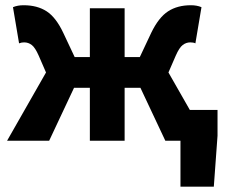

<svg xmlns="http://www.w3.org/2000/svg" viewBox="-20 -527 846 719"><path d="M655.8 172V0H626.8V-115.3H794.6V-18.6L780.7 172ZM6.5 0 152.3 -255.6 124.9 -318.7Q111.7 -348.7 99 -358.5Q86.2 -368.3 70.4 -368.3Q65.4 -368.3 60.9 -367.5Q56.4 -366.7 51.4 -364.7L28.6 -500.1Q45.7 -507.4 68.4 -507.4Q119.6 -507.4 154.7 -484.6Q189.7 -461.8 216.9 -404.1L259.6 -313.4H316.5V-496.1H446.7V-313.4H503.6L546.3 -404.1Q574.2 -461.8 609.4 -484.6Q644.5 -507.4 694.8 -507.4Q717.5 -507.4 734.5 -500.1L711.7 -364.7Q707.7 -366.7 702.7 -367.5Q697.8 -368.3 692.8 -368.3Q677.1 -368.3 664.2 -358.5Q651.4 -348.7 638.2 -318.7L610.8 -255.6L756.7 0H599.1L505.9 -198.1H446.7V0H316.5V-198.1H257.2L164.1 0Z"/></svg>

Font: SourceSans3VF
Style: Regular
Weight: 200
Designer: Paul D. Hunt
Foundry: Adobe
Version: Version 3.052;hotconv 1.1.0;makeotfexe 2.6.0